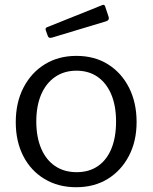

<svg xmlns="http://www.w3.org/2000/svg" viewBox="-20 -774 639 804"><path d="M299 10Q224 10 166.5 -24.5Q109 -59 77.5 -120.5Q46 -182 46 -262Q46 -345 78.5 -407.5Q111 -470 168 -505Q225 -540 300 -540Q376 -540 432.5 -504.5Q489 -469 520.5 -406.5Q552 -344 552 -263Q552 -183 520 -121.5Q488 -60 431.5 -25Q375 10 299 10ZM301 -53Q353 -53 390 -78.5Q427 -104 446.5 -151.5Q466 -199 466 -265Q466 -331 446 -378.5Q426 -426 389 -452Q352 -478 300 -478Q249 -478 211 -452Q173 -426 152.5 -378.5Q132 -331 132 -265Q132 -200 152.5 -152Q173 -104 211 -78.5Q249 -53 301 -53ZM420 -748 435 -703Q439 -690 425 -685L196 -616Q189 -615 185.5 -616.5Q182 -618 180 -624L172 -646Q168 -657 177 -660L409 -753Q417 -756 420 -748Z"/></svg>

Font: Libre Franklin
Style: Regular
Weight: 400
Designer: Pablo Impallari, Rodrigo Fuenzalida, Nhung Nguyen
Foundry: Impallari Type
Version: Version 3.000